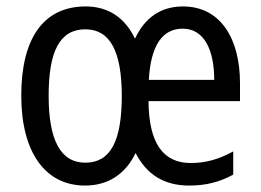

<svg xmlns="http://www.w3.org/2000/svg" viewBox="-20 -566 810 596"><path d="M548 -546C480 -546 430 -512 399 -446C367 -513 314 -546 246 -546C115 -546 46 -447 46 -269C46 -94 120 10 244 10C315 10 369 -25 401 -91C435 -24 490 10 567 10C620 10 662 -1 704 -24V-96C660 -72 620 -60 572 -60C486 -60 442 -122 441 -252H725V-308C725 -444 666 -546 548 -546ZM547 -477C615 -477 645 -409 645 -318H442C448 -425 484 -477 547 -477ZM245 -475C322 -475 358 -406 358 -268C358 -128 323 -61 245 -61C168 -61 131 -131 131 -269C131 -406 165 -475 245 -475Z"/></svg>

Font: Noto Sans Ethiopic Condensed
Style: Regular
Weight: 400
Width: 3
Designer: Monotype Design Team
Foundry: Monotype Imaging Inc.
Version: Version 2.102